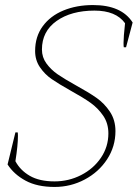

<svg xmlns="http://www.w3.org/2000/svg" viewBox="-20 -730 545 760"><path d="M10 -79 41 -206H50Q51 -203 51 -192Q51 -155 41 -92Q60 -56 98 -34Q136 -12 196 -12Q252 -12 301 -37Q350 -62 379.5 -105.5Q409 -149 409 -202Q409 -242 388.5 -272Q368 -302 338.5 -323Q309 -344 260 -371Q212 -398 184.5 -417Q157 -436 138 -464Q119 -492 119 -528Q119 -585 149 -626Q179 -667 231 -688.5Q283 -710 348 -710Q461 -710 505 -641L479 -543H470Q469 -547 469 -560Q469 -584 475 -638Q439 -688 354 -688Q262 -688 204 -647Q146 -606 146 -534Q146 -503 164 -478.5Q182 -454 208 -436Q234 -418 279 -393Q330 -365 361.5 -343Q393 -321 415 -288Q437 -255 437 -211Q437 -150 404 -99.5Q371 -49 315.5 -19.5Q260 10 196 10Q127 10 81 -15Q35 -40 10 -79Z"/></svg>

Font: Trirong Thin
Style: Italic
Weight: 250
Italic angle: -12°
Designer: Katatrad Team
Foundry: CadsonDemak
Version: Version 1.001